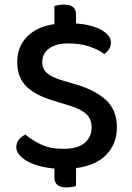

<svg xmlns="http://www.w3.org/2000/svg" viewBox="-20 -722 574 836"><path d="M256 -74Q319 -74 349 -100Q379 -126 379 -167Q379 -203 356 -225Q333 -247 283 -262L208 -285Q173 -296 144.5 -310.5Q116 -325 96 -344.5Q76 -364 65.5 -390.5Q55 -417 55 -452Q55 -519 98 -562.5Q141 -606 217 -617V-696Q223 -698 234 -700Q245 -702 259 -702Q311 -702 311 -659V-620Q378 -615 420.5 -592Q463 -569 463 -537Q463 -520 454.5 -507.5Q446 -495 434 -487Q409 -506 368.5 -519.5Q328 -533 279 -533Q224 -533 194 -511Q164 -489 164 -452Q164 -422 185 -403.5Q206 -385 254 -371L312 -354Q396 -329 442.5 -285.5Q489 -242 489 -167Q489 -96 443 -48.5Q397 -1 311 10V88Q305 90 294 92Q283 94 269 94Q217 94 217 51V12Q142 5 96.5 -21.5Q51 -48 51 -81Q51 -101 63 -115Q75 -129 91 -136Q115 -114 156.5 -94Q198 -74 256 -74Z"/></svg>

Font: Baloo Paaji 2 Medium
Style: Regular
Weight: 500
Designer: Shuchita Grover, Noopur Datye and Ek Type
Foundry: Ek Type
Version: Version 1.640;hotconv 1.0.111;makeotfexe 2.5.65597; ttfautoh